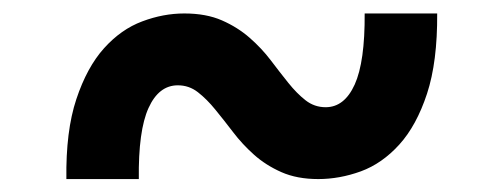

<svg xmlns="http://www.w3.org/2000/svg" viewBox="-20 -433 763 291"><path d="M473.6 -270.5Q502 -270.5 517.6 -304.9Q533.2 -339.4 532.7 -412.6H642.6Q643.1 -339.4 627.2 -291Q611.3 -242.7 585.2 -213.9Q559.1 -185.1 526.9 -173.3Q494.6 -161.6 462.4 -161.6Q430.2 -161.6 406.5 -172.1Q382.8 -182.6 365 -198.5Q347.2 -214.4 333.3 -232.7Q319.3 -251 306.4 -266.8Q293.5 -282.7 280 -293.2Q266.6 -303.7 249.5 -303.7Q220.7 -303.7 205.1 -269.3Q189.5 -234.9 190.4 -161.6H80.6Q79.6 -234.4 95.7 -282.7Q111.8 -331.1 137.7 -359.9Q163.6 -388.7 195.6 -400.6Q227.5 -412.6 259.3 -412.6Q292.5 -412.6 316.4 -402.1Q340.3 -391.6 358.4 -375.7Q376.5 -359.9 390.4 -341.6Q404.3 -323.2 417 -307.4Q429.7 -291.5 443.1 -281Q456.5 -270.5 473.6 -270.5Z"/></svg>

Font: Proza Libre
Style: Bold
Weight: 700
Designer: Jasper de Waard
Foundry: Jasper de Waard
Version: Version 1.000; ttfautohint (v1.4.1.8-43bc)